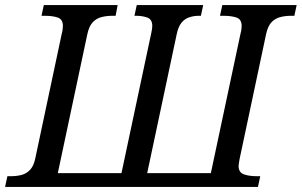

<svg xmlns="http://www.w3.org/2000/svg" viewBox="-40 -734 1185 754"><path d="M-20 0 -11 -42H2Q25 -42 44.5 -47Q64 -52 78.5 -67.5Q93 -83 99 -114L203 -604Q205 -610 206 -619Q207 -628 207 -632Q207 -658 187 -665Q167 -672 136 -672H123L132 -714H422L414 -672H401Q379 -672 359 -667Q339 -662 324.5 -647Q310 -632 303 -600L187 -54H437L554 -604Q556 -612 557 -620Q558 -628 558 -632Q558 -658 538.5 -665Q519 -672 496 -672H488L497 -714H758L749 -672H741Q721 -672 703 -666Q685 -660 672.5 -644.5Q660 -629 654 -600L538 -54H788L905 -604Q907 -610 908 -619Q909 -628 909 -632Q909 -658 889 -665Q869 -672 837 -672H824L833 -714H1125L1116 -672H1103Q1081 -672 1061 -667Q1041 -662 1026.5 -647Q1012 -632 1005 -600L901 -110Q900 -104 898.5 -95.5Q897 -87 897 -82Q897 -57 917.5 -49.5Q938 -42 969 -42H982L973 0Z"/></svg>

Font: Noto Serif
Style: Italic
Weight: 400
Italic angle: -12°
Designer: Monotype Design Team
Foundry: Monotype Imaging Inc.
Version: Version 2.013